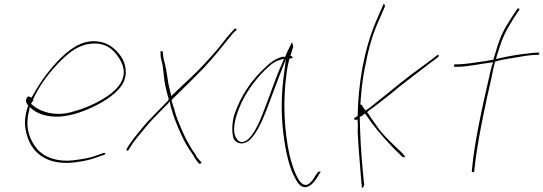

<svg xmlns="http://www.w3.org/2000/svg" viewBox="-20 -761 2643 934"><path d="M109 -281C102 -271 109 -258 117 -248L115 -239H114C97 -181 99 -149 110 -107C133 -19 207 45 343 29C384 24 419 16 447 6C460 1 474 -4 487 -8C488 -8 491 -10 493 -16V-17C494 -18 491 -16 492 -17H484L445 -3C418 7 382 13 343 18C259 29 195 4 160 -37C126 -78 101 -136 120 -217L125 -240L140 -227C165 -209 196 -197 240 -194C298 -190 358 -209 406 -229C470 -257 536 -293 574 -348C605 -401 591 -453 568 -487C547 -517 518 -544 479 -555C396 -576 333 -534 277 -480C230 -435 176 -364 141 -299L133 -286L122 -291C117 -293 115 -292 109 -283ZM131 -256 139 -271 138 -268H142L143 -273H139C171 -348 231 -423 283 -473C323 -511 365 -542 419 -548C495 -557 534 -518 558 -480C575 -454 599 -408 565 -354C543 -320 505 -293 473 -275C429 -249 379 -229 325 -215C241 -193 169 -220 132 -255ZM574 -347Z M597 -37C595 -30 594 -26 600 -28C602 -29 605 -30 605 -31L612 -42V-43C631 -74 660 -108 686 -139C704 -162 738 -198 785 -245C792 -251 800 -259 806 -268L810 -245C817 -220 825 -192 835 -169C855 -118 879 -64 908 -24C922 -5 930 15 941 26L949 36H952C954 36 959 33 960 28C960 28 961 29 958 27L957 26L951 19C947 15 940 6 934 -2L935 -3C931 -11 923 -21 915 -32C899 -60 883 -86 869 -119C854 -153 837 -191 827 -232L814 -273L821 -281C900 -360 967 -420 1035 -503C1062 -535 1079 -558 1106 -590V-591L1129 -614C1130 -616 1131 -616 1131 -618C1130 -624 1125 -622 1120 -620L1099 -597C1071 -566 1058 -543 1028 -510C1015 -495 1000 -478 985 -462C934 -405 888 -366 830 -310L813 -294L809 -312C805 -327 802 -341 799 -355C794 -385 790 -417 784 -442V-443C780 -462 774 -475 773 -497L772 -509V-510C770 -512 760 -515 760 -508L761 -507V-493C761 -486 763 -479 765 -469C772 -447 774 -422 777 -394C780 -356 788 -325 798 -288C800 -285 801 -284 800 -278L799 -273C756 -229 696 -169 678 -146C650 -113 621 -76 602 -47ZM765 -468V-469ZM826 -233 832 -234C832 -235 827 -234 826 -234Z M1114 -179C1107 -139 1109 -98 1121 -79C1137 -61 1164 -56 1191 -77C1222 -103 1250 -158 1272 -215C1294 -270 1314 -328 1336 -384L1371 -474L1359 -382C1349 -298 1348 -221 1355 -143C1363 -59 1381 40 1411 97C1425 126 1438 142 1451 147C1481 158 1505 131 1527 96L1540 74C1539 74 1538 73 1537 73C1534 74 1530 76 1528 74L1516 91C1505 110 1481 149 1457 136C1443 131 1432 114 1421 91C1409 66 1398 32 1388 -9C1364 -119 1354 -262 1374 -404C1376 -423 1380 -440 1383 -455L1388 -475L1398 -478H1403C1405 -486 1400 -486 1392 -491L1394 -493C1399 -510 1402 -520 1406 -533C1405 -542 1403 -550 1401 -555C1401 -554 1398 -552 1398 -551C1392 -538 1372 -500 1366 -481L1364 -486C1361 -484 1360 -485 1353 -485C1315 -473 1293 -456 1260 -423C1213 -379 1163 -312 1134 -240C1124 -216 1117 -197 1114 -179ZM1145 -239C1173 -308 1221 -373 1266 -417C1288 -438 1308 -459 1339 -469L1362 -475L1350 -447C1318 -377 1292 -292 1261 -216C1249 -184 1202 -60 1151 -71H1150C1141 -73 1136 -79 1131 -87C1106 -119 1124 -189 1145 -239ZM1516 91V92Z M1755 -433C1774 -526 1787 -581 1823 -662L1851 -726C1854 -734 1852 -739 1848 -741C1846 -743 1841 -733 1840 -728L1812 -664C1749 -519 1723 -347 1720 -204V-197L1706 -188C1702 -186 1702 -182 1704 -180L1703 -179C1704 -178 1716 -178 1720 -180L1719 -178C1722 -160 1720 -139 1720 -119C1723 -45 1734 68 1738 127L1740 141C1738 152 1742 153 1743 153C1744 153 1750 148 1752 136L1750 124C1744 65 1734 -47 1732 -123L1730 -192C1740 -195 1747 -202 1755 -209L1762 -200C1796 -149 1837 -101 1885 -50C1912 -21 1929 -8 1935 0C1942 4 1948 5 1949 4C1953 1 1945 -6 1943 -8H1942V-11C1939 -15 1921 -31 1893 -58C1864 -86 1839 -112 1821 -136C1802 -165 1786 -184 1773 -206L1766 -215C1775 -222 1776 -226 1786 -231C1810 -249 1840 -272 1874 -299C1931 -348 2021 -414 2076 -457L2112 -484C2113 -485 2112 -483 2113 -484C2114 -491 2114 -495 2113 -496C2112 -496 2109 -494 2105 -491L2071 -465C2047 -447 2016 -424 1979 -397C1912 -346 1841 -286 1780 -238C1775 -234 1765 -229 1759 -224L1757 -225C1753 -230 1750 -234 1746 -240L1739 -252H1732L1733 -254C1735 -267 1734 -280 1736 -292C1740 -345 1747 -392 1755 -433ZM1738 127Z M2188 -442C2187 -439 2190 -436 2192 -436H2200C2253 -436 2308 -449 2363 -456L2379 -458L2373 -442C2368 -425 2365 -408 2360 -388C2325 -237 2287 -64 2276 63L2275 72C2275 79 2288 78 2287 72L2288 62V61C2302 -70 2337 -237 2372 -388C2377 -410 2380 -432 2386 -452L2388 -461C2417 -470 2449 -475 2480 -480C2511 -485 2557 -494 2587 -494H2596C2600 -494 2602 -495 2603 -498C2604 -503 2603 -505 2599 -505H2590C2585 -505 2571 -504 2549 -501C2505 -497 2451 -487 2410 -478L2393 -474L2397 -490C2399 -497 2401 -503 2404 -511C2425 -583 2443 -614 2478 -671L2506 -713C2510 -720 2499 -723 2496 -717L2468 -675C2431 -617 2414 -586 2392 -510C2388 -499 2384 -484 2380 -472V-470H2378C2366 -469 2356 -467 2343 -464H2341C2299 -458 2244 -448 2201 -448H2194C2191 -448 2189 -445 2188 -442ZM2386 -450H2387ZM2496 -717V-718Z"/></svg>

Font: Stray Cat
Style: HlObl
Weight: 100
Version: Version 1.0